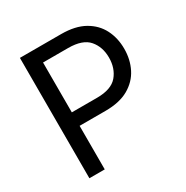

<svg xmlns="http://www.w3.org/2000/svg" viewBox="-167 -866 972 1005"><g transform="rotate(-30 319.5 -364.0)"><path d="M87.9 0V-727.5H336.9Q421.9 -727.5 476.8 -696.5Q531.7 -665.5 558.3 -613.3Q585 -561 585 -496.1Q585 -431.2 558.3 -378.4Q531.7 -325.7 477.1 -294.4Q422.4 -263.2 337.4 -263.2H180.7V0ZM180.7 -344.7H333Q419.4 -344.7 456.1 -387.9Q492.7 -431.2 492.7 -496.1Q492.7 -560.5 456.1 -603.3Q419.4 -646 332 -646H180.7Z"/></g></svg>

Font: Inter
Style: Regular
Weight: 400
Designer: Rasmus Andersson
Foundry: rsms
Version: Version 4.001;git-9221beed3